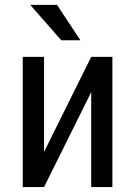

<svg xmlns="http://www.w3.org/2000/svg" viewBox="-20 -759 549 779"><path d="M436 -528.3V0H350.1V-385.3L158.7 0H72.3V-528.3H158.7V-142.6L350.1 -528.3ZM306.2 -595.7H228.5L102.5 -739.3H211.4Z"/></svg>

Font: RobotoCondensed-Regular
Style: Regular
Weight: 400
Designer: Google
Version: Version 2.001201; 2014